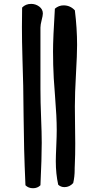

<svg xmlns="http://www.w3.org/2000/svg" viewBox="-20 -749 521 1013"><path d="M144.5 -728.5Q168 -728.5 187 -714.4Q206.1 -700.2 206.1 -677.7Q206.1 -667 199.7 -642.6Q193.4 -618.2 193.4 -603.5V-281.2Q193.4 -211.9 196.8 -128.9Q200.2 -45.9 200.2 3.9Q200.2 85 193.4 228.5Q177.7 244.1 154.3 244.1Q129.9 244.1 114.3 228.5Q109.4 118.2 107.4 39.6Q105.5 -39.1 104.5 -134.8Q103.5 -230.5 102.5 -295.9Q101.6 -335 98.6 -434.6Q95.7 -534.2 95.7 -606.4Q95.7 -669.9 96.7 -709Q115.2 -728.5 144.5 -728.5ZM279.3 -63.5Q279.3 -132.8 270.5 -240.2Q261.7 -347.7 260.7 -407.2Q260.7 -420.9 260.3 -443.8Q259.8 -466.8 259.8 -476.6Q259.8 -547.9 269.5 -703.1Q290 -720.7 315.4 -720.7Q350.6 -720.7 375 -694.3Q386.7 -599.6 386.7 -511.7Q386.7 -461.9 380.9 -359.4Q375 -256.8 375 -187.5Q375 -147.5 376 -84.5Q377 -21.5 377 7.8Q377 72.3 375 111.3Q375 116.2 374.5 125Q374 133.8 374 137.7V145.5Q374 183.6 366.2 216.8Q346.7 238.3 320.3 238.3Q300.8 238.3 287.1 225.6Q274.4 168 274.4 101.6Q274.4 76.2 276.9 22Q279.3 -32.2 279.3 -63.5Z"/></svg>

Font: Essays1743
Style: Italic
Weight: 500
Italic angle: -10°
Designer: Based on the typeface in a 1743 English translation of the essays of Montaigne.  PostScript/TrueType font designed by Jo
Version: Version 002.100